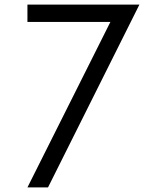

<svg xmlns="http://www.w3.org/2000/svg" viewBox="-20 -820 680 840"><path d="M590 -800 190 0H100L463 -724H100V-800Z"/></svg>

Font: Gauge
Style: Regular
Weight: 400
Designer: Daniel Pimley
Foundry: Daniel Pimley
Version: Version 2.0